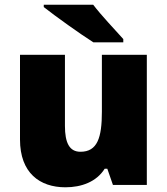

<svg xmlns="http://www.w3.org/2000/svg" viewBox="-20 -786 710 816"><path d="M376 -766H166V-756C214 -718 323 -640 377 -606H504V-620C471 -657 410 -721 376 -766ZM604 -553H413V-311C413 -201 394 -141 322 -141C275 -141 256 -179 256 -251V-553H65V-193C65 -51 149 10 258 10C326 10 390 -13 425 -69H436L460 0H604Z"/></svg>

Font: Noto Sans Thai Looped Black
Style: Regular
Weight: 900
Designer: Sasikarn Vongin, Ben Mitchell
Foundry: The Fontpad Ltd
Version: Version 1.001